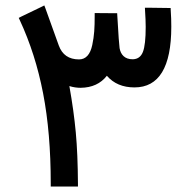

<svg xmlns="http://www.w3.org/2000/svg" viewBox="-20 -680 692 700"><path d="M470.2 -361.3C559.6 -361.3 604.5 -435.1 604.5 -582.5C604.5 -602.5 604 -621.6 602.5 -641.6L602.1 -650.9H592.8L518.6 -651.9H508.3L508.8 -641.6C510.3 -618.2 511.2 -599.1 511.2 -582C511.2 -538.6 507.8 -507.8 501 -490.7C494.1 -473.1 481.9 -464.4 464.4 -463.9C434.6 -463.4 419.9 -481.4 416 -504.4C414.6 -512.7 411.6 -552.2 407.7 -622.6L407.2 -631.8H397.9L335 -632.3H325.2V-622.6C325.2 -577.6 323.7 -550.8 316.4 -516.1C309.1 -481.4 293 -463.4 268.1 -463.4C231 -463.4 206.5 -480.5 194.3 -514.2L145.5 -649.9L141.6 -660.2L131.8 -655.3L56.6 -619.1L48.3 -614.7L52.2 -606.4C90.3 -524.4 118.7 -435.5 137.2 -339.4C155.8 -243.2 165 -133.8 165 -11.2V-9.8V0H174.8H254.4H264.2V-9.8C263.7 -82.5 261.2 -145 256.3 -197.3C251.5 -249.5 243.7 -305.7 232.9 -366.2C247.1 -361.8 260.7 -359.9 273.9 -359.9C315.4 -360.4 347.2 -375 369.6 -403.8C394 -375.5 427.7 -361.3 470.2 -361.3Z"/></svg>

Font: Samim Medium
Style: Regular
Weight: 500
Foundry: DejaVu fonts team - Redesigned by Saber Rastikerdar
Version: Version 4.0.5